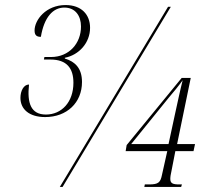

<svg xmlns="http://www.w3.org/2000/svg" viewBox="-20 -741 836 761"><path d="M159 -277C245 -277 305 -334 305 -416C305 -471 277 -497 237 -509V-512C293 -523 337 -571 337 -631C337 -683 303 -721 240 -721C162 -721 117 -662 117 -620C117 -599 128 -595 142 -595C155 -673 190 -711 235 -711C278 -711 301 -679 301 -636C301 -569 254 -515 182 -515H156L154 -505H180C245 -505 271 -470 271 -413C271 -336 224 -287 162 -287C102 -287 87 -333 95 -406C74 -406 61 -381 61 -353C61 -308 96 -277 159 -277ZM217 0H228L657 -714H646ZM552 0H698L701 -10H691C665 -10 655 -14 655 -32C655 -41 657 -51 659 -60L675 -142H747L753 -170H682L736 -432H700L482 -166L478 -142H643L622 -48C616 -18 608 -10 571 -10H554ZM500 -170 649 -354C668 -376 690 -403 704 -423C695 -388 682 -327 673 -286L648 -170Z"/></svg>

Font: Noto Serif Display ExtraCondensed ExtraLight
Style: Italic
Weight: 200
Width: 2
Italic angle: -12°
Designer: Monotype Design Team
Foundry: Monotype Imaging Inc.
Version: Version 2.009